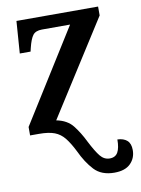

<svg xmlns="http://www.w3.org/2000/svg" viewBox="-87 -595 658 894"><g transform="rotate(-10 242.0 -148.5)"><path d="M381 239Q320 239 286 202.5Q252 166 226 110Q206 70 186.5 45.5Q167 21 139.5 10.5Q112 0 66 0H24V-40L297 -476H164Q134 -476 121 -459Q108 -442 98 -401L94 -384H43L54 -536H440V-494L156 -48Q207 -38 233.5 -4.5Q260 29 282 74Q308 125 326.5 147.5Q345 170 371 170Q398 170 409.5 149.5Q421 129 421 89Q450 90 466.5 104.5Q483 119 483 150Q483 188 457.5 213.5Q432 239 381 239Z"/></g></svg>

Font: Noto Serif SemiCondensed SemiBold
Style: Regular
Weight: 600
Width: 4
Designer: Monotype Design Team
Foundry: Monotype Imaging Inc.
Version: Version 2.013; ttfautohint (v1.8.4.7-5d5b)